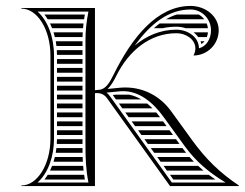

<svg xmlns="http://www.w3.org/2000/svg" viewBox="-20 -627 825 647"><path d="M370.9 -308C367.3 -307.6 363.6 -307.3 360 -306.9L370.6 -292H456C442.8 -299.8 429.1 -305.3 414.8 -308ZM476.1 -278H380.7C384.5 -272.7 388.3 -267.3 392.1 -262H493.7C488 -267.8 482.1 -273.1 476.1 -278ZM506.6 -248H402.2L413.6 -232H519.4C515.3 -237.6 511 -242.9 506.6 -248ZM541.2 -202C537.4 -207.3 533.5 -212.7 529.6 -218H423.7L435.1 -202ZM551.4 -188H445.2C449 -182.7 452.8 -177.3 456.6 -172H563C559.1 -177.3 555.2 -182.7 551.4 -188ZM573.1 -158H466.7L478.1 -142H584.7C580.9 -147.3 577 -152.7 573.1 -158ZM633.4 -82C628.4 -87.2 623.5 -92.5 618.7 -98H509.7C513.5 -92.7 517.3 -87.3 521.1 -82ZM647.7 -68H531.2C535 -62.7 538.8 -57.3 542.6 -52H665.8C659.6 -57.2 653.5 -62.5 647.7 -68ZM683.5 -38H552.7L564.1 -22H705.9C698.1 -27.3 690.7 -32.6 683.5 -38ZM594.9 -128H488.2L499.6 -112H607.1C603 -117.2 598.9 -122.5 594.9 -128ZM575.6 -578C563.1 -574.2 551.1 -568.8 539.3 -562H668.5C663.4 -568.6 657 -574 649.7 -578ZM518.1 -548C511.5 -543.1 505 -537.8 498.6 -532H528C542.9 -535.3 558.2 -537 574 -537C584.9 -537 595.6 -535.3 605.6 -532H680.6C680 -537.6 678.6 -543 676.5 -548ZM484.1 -518C483.6 -517.5 483.1 -517 482.7 -516.6C483.7 -517 484.8 -517.5 485.8 -518ZM680.7 -518H632.5C638.4 -513.4 643.7 -508.1 648 -502H677.1C678.9 -506.9 680.1 -512.3 680.7 -518ZM669.3 -488H655.8C657 -485 658 -481.8 658.8 -478.5C662.8 -481.1 666.3 -484.3 669.3 -488ZM129.7 -22H266C265 -27.4 264.2 -32.8 263.5 -38H140.8C137.4 -32.3 133.7 -27 129.7 -22ZM160.4 -82H259.2C258.9 -87.3 258.7 -92.6 258.5 -98H164.8C163.5 -92.5 162 -87.2 160.4 -82ZM155.5 -68C153.3 -62.5 151 -57.1 148.5 -52H261.7C261.1 -57.4 260.6 -62.7 260.2 -68ZM172 -158C172 -152.6 171.8 -147.3 171.4 -142H258V-158ZM170.1 -128C169.5 -122.6 168.7 -117.3 167.8 -112H258.2C258.1 -117.3 258.1 -122.6 258 -128ZM172 -202H258V-218H172ZM172 -188V-172H258V-188ZM172 -428V-412H258V-428ZM172 -398V-382H258V-398ZM172 -368V-352H258V-368ZM172 -338V-322H258V-338ZM172 -308V-292H258V-308ZM172 -278V-262H258V-278ZM172 -248V-232H258V-248ZM140.7 -562H263.3C264.1 -567.4 265 -572.7 265.9 -578H129.7C133.6 -573 137.3 -567.6 140.7 -562ZM148.5 -548C151 -542.8 153.4 -537.5 155.6 -532H259.8C260.3 -537.4 260.8 -542.7 261.4 -548ZM160.5 -518C162.2 -512.8 163.6 -507.5 164.9 -502H258.1C258.3 -507.4 258.5 -512.7 258.8 -518ZM167.9 -488C168.8 -482.8 169.6 -477.4 170.2 -472H258V-488ZM171.4 -458C171.8 -452.7 172 -447.4 172 -442H258V-458ZM300 0V-313C301.2 -313.2 304.5 -313.4 306.9 -313.4C321.1 -313.4 333.5 -307 341.3 -295.1L553 0H785V-2C722 -44 674.2 -90.2 628.5 -153.2L557.2 -251.5C519.7 -303.6 464.1 -332.2 402.2 -332.2C395.6 -332.2 389 -331.9 382.2 -331.2L342.6 -327.3C354.2 -338.1 363.4 -354.4 372 -371.6C414.2 -456.7 486 -515 574 -515C609.5 -515 638.4 -492.3 638.4 -464.3C638.4 -455.4 636 -448 632 -440C678.9 -440 717 -478.1 717 -525C717 -570.3 674.5 -607 622.2 -607C509.3 -607 425.4 -501.7 363 -376C350.6 -351.1 337.7 -327.4 316.1 -324.7L300 -323.1V-600H52V-598C106.1 -598 150 -527.2 150 -440V-160C150 -72.8 106.1 -2 52 -2V0ZM278 -12H106.5C140.9 -42.2 162 -97.5 162 -160V-440C162 -503 140 -558.6 106.5 -588L278 -588C271.3 -554.3 268 -524.3 268 -490V-140C268 -94.7 269.2 -56.2 278 -12ZM434.1 -473.3C487.6 -547.8 548.5 -595 622.2 -595C660.2 -595 691 -563.6 691 -525C691 -495.8 675.6 -470.5 650.4 -464.3C650.4 -501.3 613.7 -527 574 -527C521.1 -527 473.2 -506.7 434.1 -473.3ZM339.1 -314.9 383.4 -319.3C387.3 -319.7 391.2 -319.8 395 -319.8C448.7 -319.8 495.1 -283.1 531.3 -232.7L602.6 -134.4C640.6 -82 684 -46 740 -12H559L351.2 -301.9C348.3 -306.4 343.7 -311.3 339.1 -314.9Z"/></svg>

Font: SortefaxS02
Style: Medium
Weight: 500
Designer: gluk
Foundry: gluk
Version: Version 0.261